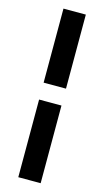

<svg xmlns="http://www.w3.org/2000/svg" viewBox="-129 -753 507 927"><g transform="rotate(15 124.0 -289.5)"><path d="M178.2 -710.9H66.4V-340.8H178.2ZM178.2 131.8V-256.3H66.4V131.8Z"/></g></svg>

Font: Roboto Medium
Style: Regular
Weight: 500
Designer: Google
Version: Version 2.137; 2017